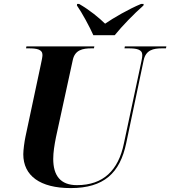

<svg xmlns="http://www.w3.org/2000/svg" viewBox="-20 -951 870 981"><path d="M457 -771H566C604 -818 663 -879 713 -923L714 -931H701C636 -904 559 -859 517 -830C486 -860 441 -898 384 -931H374L373 -923C398 -888 439 -812 457 -771ZM341 10C510 10 593 -66 625 -220L714 -643C725 -696 764 -704 808 -704H828L830 -714H618L616 -704H636C677 -704 707 -699 707 -670C707 -665 706 -651 703 -640L613 -218C585 -81 508 -5 373 -5C288 -5 252 -55 252 -139C252 -173 258 -210 266 -250L352 -645C363 -696 403 -704 447 -704H460L462 -714H115L113 -704H126C168 -704 197 -699 197 -670C197 -661 193 -641 189 -623L110 -252C105 -229 99 -184 99 -163C99 -53 185 10 341 10Z"/></svg>

Font: Noto Serif Display
Style: Bold Italic
Weight: 700
Italic angle: -12°
Designer: Monotype Design Team
Foundry: Monotype Imaging Inc.
Version: Version 2.009